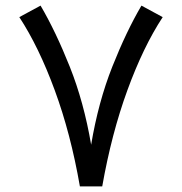

<svg xmlns="http://www.w3.org/2000/svg" viewBox="-20 -664 648 684"><path d="M264.6 0Q231.9 -188 175 -342.5Q118.2 -497.1 48.8 -603L124.5 -644Q178.2 -552.7 228.5 -426.5Q278.8 -300.3 304.7 -148.4Q330.1 -300.3 380.1 -426.5Q430.2 -552.7 483.9 -644L559.6 -603Q490.2 -497.1 433.8 -342.5Q377.4 -188 344.2 0Z"/></svg>

Font: Vazir WOL
Style: Regular-WOL
Weight: 400
Designer: Saber Rastikerdar
Foundry: Saber Rastikerdar
Version: Version 27.2.2